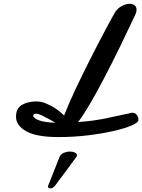

<svg xmlns="http://www.w3.org/2000/svg" viewBox="-20 -725 767 1036"><path d="M296.4 14.6Q176.8 14.6 121.6 -16.6Q66.4 -47.9 66.4 -94.7Q66.4 -140.1 98.1 -158.9Q129.9 -177.7 177.2 -177.7Q202.1 -177.7 229.7 -166.3Q257.3 -154.8 282.7 -137.5Q308.1 -120.1 325.7 -101.6Q348.6 -160.6 387.2 -243.2Q405.8 -282.7 426.3 -324.5Q446.8 -366.2 467.3 -406.7Q487.8 -447.3 507.3 -484.9Q526.9 -522.5 543.5 -553.7Q576.7 -616.7 593.3 -645.5Q607.9 -675.3 632.6 -689.9Q657.2 -704.6 679.7 -704.6Q695.3 -704.6 706.1 -696.5Q716.8 -688.5 716.8 -672.9Q716.8 -659.7 710.4 -646.5Q666 -551.8 626.5 -470.7Q586.9 -389.6 542 -303.7Q502 -226.6 465.1 -163.8Q428.2 -101.1 401.4 -66.4Q443.8 -69.3 479 -74.2Q514.2 -79.1 546.9 -85.4Q578.6 -91.8 612.8 -99.6Q647 -107.4 683.6 -114.7Q688 -116.7 694.3 -116.7Q709.5 -116.7 718.3 -104.7Q727.1 -92.8 727.1 -77.6Q727.1 -64 689.7 -47.9Q652.3 -31.7 589.8 -17.6Q530.3 -3.9 453.4 5.4Q376.5 14.6 296.4 14.6ZM278.8 -63Q262.2 -72.3 242.2 -83.5Q222.2 -94.7 204.6 -103Q187 -111.3 176.8 -111.3Q159.2 -111.3 159.2 -102.1Q159.2 -86.9 191.4 -75.4Q223.6 -64 278.8 -63ZM251.5 291.5Q238.8 291.5 238.8 281.7Q238.8 277.8 240.2 275.9L271 198.7L301.3 121.1Q307.6 106.4 324.2 99.6Q340.8 92.8 356.9 92.8Q372.6 92.8 383.8 97.9Q395 103 395 112.3Q395 117.2 392.6 121.1L335.4 198.7L277.8 275.9Q265.6 291.5 251.5 291.5Z"/></svg>

Font: Damion
Style: Regular
Weight: 400
Designer: Vernon Adams
Foundry: Vernon Adams
Version: Version 1.100; ttfautohint (v1.8.4.7-5d5b)